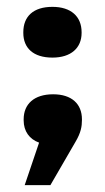

<svg xmlns="http://www.w3.org/2000/svg" viewBox="-20 -414 306 560"><path d="M49 -66V-63C49 -31 66 -8 94 2L52 126H127L200 0C216 -27 219 -45 219 -64V-66C219 -111 189 -139 135 -139C79 -139 49 -110 49 -66ZM48 -318C48 -274 77 -246 133 -246C187 -246 218 -274 218 -318V-320C218 -366 187 -394 133 -394C77 -394 48 -366 48 -320Z"/></svg>

Font: LT Wave Bold
Style: Regular
Weight: 700
Designer: Daniel Lyons
Version: Version 2.5 (Glyphs App)